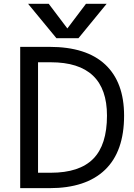

<svg xmlns="http://www.w3.org/2000/svg" viewBox="-20 -976 699 998"><path d="M536.1 -375Q536.1 -652.3 244.1 -652.3H177.7V-78.1H244.1Q392.6 -78.1 464.4 -150.4Q536.1 -222.7 536.1 -375ZM625 -375Q625 -188.5 525.9 -93.3Q426.8 2 237.3 2H85V-732.4H237.3Q428.7 -732.4 526.9 -640.6Q625 -548.8 625 -375ZM426.8 -956.1H534.2L387.7 -777.3H273.4L126 -956.1H233.4L330.1 -828.1Z"/></svg>

Font: irohakakuC Regular
Style: Regular
Weight: 400
Designer: [Source Han Sans]
Ryoko NISHIZUKA Ë•øÂ°öÊ∂ºÂ≠ê (kana & ideographs); Paul D. Hunt (Latin, Greek & Cyrillic); Wenlong ZHAN
Version: Version 1.001.20160904